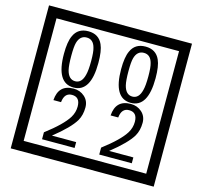

<svg xmlns="http://www.w3.org/2000/svg" viewBox="-141 -1116 1436 1362"><g transform="rotate(15 577.5 -435.0)"><path d="M1103 90H53V-960H1103ZM1028 15V-885H128V15ZM497 -656Q497 -442 371 -442Q244 -442 244 -656Q244 -744 265 -789Q294 -855 371 -855Q448 -855 477 -789Q497 -745 497 -656ZM444 -656Q444 -723 435 -752Q420 -809 371 -809Q322 -809 306 -752Q298 -723 298 -656Q298 -587 306 -553Q322 -488 371 -488Q419 -488 435 -554Q444 -587 444 -656ZM917 -656Q917 -442 791 -442Q664 -442 664 -656Q664 -744 685 -789Q714 -855 791 -855Q868 -855 897 -789Q917 -745 917 -656ZM864 -656Q864 -723 855 -752Q840 -809 791 -809Q742 -809 726 -752Q718 -723 718 -656Q718 -587 726 -553Q742 -488 791 -488Q839 -488 855 -554Q864 -587 864 -656ZM490 -30H251V-81Q372 -173 412 -238Q435 -276 435 -319Q435 -389 375 -389Q320 -389 313 -319H257Q265 -435 375 -435Q423 -435 456.5 -405Q490 -375 490 -327Q490 -271 466 -229Q428 -165 312 -73H490ZM910 -30H671V-81Q792 -173 832 -238Q855 -276 855 -319Q855 -389 795 -389Q740 -389 733 -319H677Q685 -435 795 -435Q843 -435 876.5 -405Q910 -375 910 -327Q910 -271 886 -229Q848 -165 732 -73H910Z"/></g></svg>

Font: Unicode BMP Fallback SIL
Style: Regular
Weight: 400
Foundry: NRSI, SIL International
Version: Version 5.1 Based on Unicode 5.1